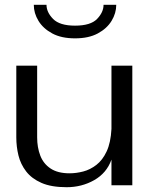

<svg xmlns="http://www.w3.org/2000/svg" viewBox="-20 -774 622 801"><path d="M258 7Q194 7 153 -11Q112 -29 89 -59Q66 -89 57 -125.5Q48 -162 48 -201V-500H135V-201Q135 -159 148 -125Q161 -91 191 -71Q221 -51 270 -51Q298 -51 327 -58.5Q356 -66 382 -86Q408 -106 425 -142.5Q442 -179 445 -236V-500H532V-1H445V-108Q425 -52 373 -22.5Q321 7 258 7ZM465 -754Q465 -719 445.5 -687Q426 -655 388 -634.5Q350 -614 293 -614Q236 -614 198 -634.5Q160 -655 140.5 -687Q121 -719 121 -754H174Q174 -723 201.5 -695Q229 -667 293 -667Q358 -667 385 -695Q412 -723 412 -754Z"/></svg>

Font: Panamera Medium
Style: Regular
Weight: 500
Designer: Bastien Sozeau
Foundry: NBR — Bastien Sozeau
Version: Version 3.002; ttfautohint (v1.8.4.7-5d5b);gftools[0.9.33]